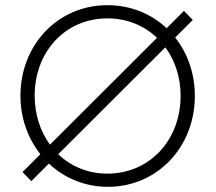

<svg xmlns="http://www.w3.org/2000/svg" viewBox="-20 -712 833 742"><path d="M691 -670 624 -603C564 -659 485 -692 395 -692C204 -692 59 -539 59 -342C59 -255 88 -177 136 -116L67 -47L101 -12L169 -80C228 -24 308 10 397 10C588 10 733 -144 733 -341C733 -428 705 -506 657 -567L725 -635ZM114 -342C114 -513 233 -641 395 -641C471 -641 537 -613 587 -566L173 -153C136 -204 114 -269 114 -342ZM205 -116 619 -529C656 -479 678 -414 678 -342C678 -170 558 -41 395 -41C320 -41 254 -69 205 -116Z"/></svg>

Font: MV Cash ExtraLight
Style: Regular
Weight: 200
Designer: Rodrigo Fuenzalida
Foundry: fragTYPE
Version: Version 1.100;Glyphs 3.1.2 (3151)